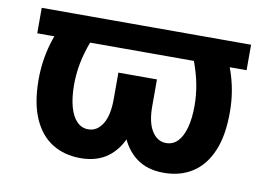

<svg xmlns="http://www.w3.org/2000/svg" viewBox="-64 -645 1056 755"><g transform="rotate(10 463.5 -268.0)"><path d="M881.4 -545.9V-444.2H45.5V-545.9ZM165.6 -545.9H303Q274.4 -491.6 256.7 -444.5Q239 -397.4 231.1 -354.9Q223.2 -312.5 223.2 -271.1Q223.2 -220.2 233.2 -183.4Q243.2 -146.6 262.3 -126.9Q281.3 -107.1 308.1 -107.1Q343.3 -107.1 364.9 -141.7Q386.6 -176.3 386.6 -241.5V-347.3H493.9V-255.1Q494.1 -174.8 472.4 -115.2Q450.8 -55.6 407.1 -22.9Q363.5 9.8 297.4 9.8Q233.4 9.8 185.1 -20Q136.9 -49.8 109.9 -110.4Q82.9 -171 82.3 -263.2Q82 -341.7 103.4 -413.1Q124.8 -484.6 165.6 -545.9ZM624.1 -545.9H762Q802.6 -485 823.9 -415.4Q845.3 -345.7 845.3 -271.3Q846 -178.4 819.7 -115.8Q793.4 -53.1 744.8 -21.7Q696.3 9.8 629.8 9.8Q563.9 9.8 520.3 -22.9Q476.7 -55.6 454.8 -115.2Q433 -174.8 433 -255.1V-347.3H540.6V-241.5Q540.3 -176.3 562.1 -141.7Q583.9 -107.1 619 -107.1Q646.5 -107.1 665.4 -126.9Q684.2 -146.6 694.2 -183.4Q704.2 -220.2 704.2 -271.1Q704.2 -312.9 696.2 -355.5Q688.1 -398.1 670.7 -445.1Q653.3 -492 624.1 -545.9Z"/></g></svg>

Font: Inter Variable LoSnoCo
Style: Regular
Weight: 400
Designer: Rasmus Andersson
Foundry: rsms
Version: Version 4.000;git-a52131595; featfreeze: case,dlig,ss01,ss02